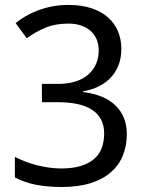

<svg xmlns="http://www.w3.org/2000/svg" viewBox="-20 -744 591 774"><path d="M469.2 -546.9Q469.2 -511.2 458 -481.9Q446.8 -452.6 426.5 -431.2Q406.2 -409.7 377.9 -395.8Q349.6 -381.8 314.9 -376V-373Q401.4 -362.3 446.3 -318.1Q491.2 -273.9 491.2 -203.1Q491.2 -156.2 475.3 -117.2Q459.5 -78.1 427.2 -49.8Q395 -21.5 345.7 -5.9Q296.4 9.8 229 9.8Q175.8 9.8 128.7 1.5Q81.5 -6.8 40 -28.8V-111.8Q82.5 -89.4 132.1 -77.1Q181.6 -64.9 227.1 -64.9Q272 -64.9 304.7 -74.7Q337.4 -84.5 358.6 -102.5Q379.9 -120.6 389.9 -147Q399.9 -173.3 399.9 -206.1Q399.9 -239.3 387 -262.9Q374 -286.6 350.1 -302Q326.2 -317.4 291.7 -324.7Q257.3 -332 213.9 -332H148.9V-405.8H213.9Q253.4 -405.8 284.2 -415.5Q314.9 -425.3 335.7 -443.4Q356.4 -461.4 367.2 -486.3Q377.9 -511.2 377.9 -541Q377.9 -566.4 369.1 -586.4Q360.4 -606.4 344.2 -620.4Q328.1 -634.3 305.7 -641.6Q283.2 -648.9 255.9 -648.9Q203.6 -648.9 163.8 -632.6Q124 -616.2 87.9 -589.8L43 -650.9Q61.5 -666 84.2 -679.2Q106.9 -692.4 133.8 -702.4Q160.6 -712.4 191.2 -718.3Q221.7 -724.1 255.9 -724.1Q308.6 -724.1 348.4 -710.9Q388.2 -697.8 415 -674.1Q441.9 -650.4 455.6 -617.9Q469.2 -585.4 469.2 -546.9Z"/></svg>

Font: Genotype
Style: Regular
Weight: 400
Foundry: Ascender Corporation
Version: Version 1.00